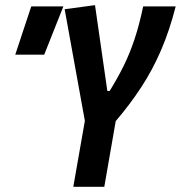

<svg xmlns="http://www.w3.org/2000/svg" viewBox="-20 -718 695 738"><path d="M261.7 0 306.2 -253.4 228.5 -682.6 345.2 -698.2 392.6 -368.2H401.4Q431.6 -417 455.3 -464.8Q479 -512.7 497.3 -567.9Q515.6 -623 530.3 -693.4H655.3Q631.8 -601.1 599.1 -525.1Q566.4 -449.2 522.9 -382.8Q479.5 -316.4 424.8 -252.4L380.9 0ZM38.6 -507.8 100.1 -693.4H223.6L149.9 -507.8Z"/></svg>

Font: Cascadia Mono NF SemiBold
Style: Italic
Weight: 600
Italic angle: -10°
Monospace: yes
Designer: Aaron Bell
Foundry: Saja Typeworks
Version: Version 2404.023; ttfautohint (v1.8.4)